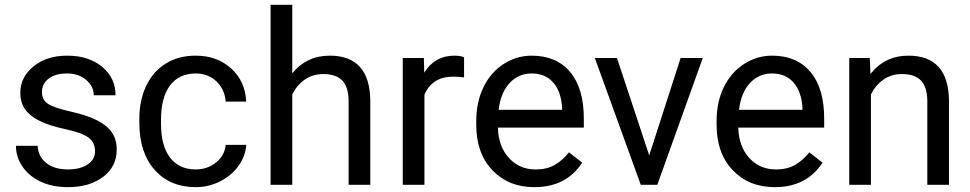

<svg xmlns="http://www.w3.org/2000/svg" viewBox="-20 -770 4042 800"><path d="M376 -140.1Q376 -176.8 348.4 -197Q320.8 -217.3 252.2 -231.9Q183.6 -246.6 143.3 -267.1Q103 -287.6 83.7 -315.9Q64.5 -344.2 64.5 -383.3Q64.5 -448.2 119.4 -493.2Q174.3 -538.1 259.8 -538.1Q349.6 -538.1 405.5 -491.7Q461.4 -445.3 461.4 -373H370.6Q370.6 -410.2 339.1 -437Q307.6 -463.9 259.8 -463.9Q210.4 -463.9 182.6 -442.4Q154.8 -420.9 154.8 -386.2Q154.8 -353.5 180.7 -336.9Q206.5 -320.3 274.2 -305.2Q341.8 -290 383.8 -269Q425.8 -248 446 -218.5Q466.3 -189 466.3 -146.5Q466.3 -75.7 409.7 -33Q353 9.8 262.7 9.8Q199.2 9.8 150.4 -12.7Q101.6 -35.2 74 -75.4Q46.4 -115.7 46.4 -162.6H136.7Q139.2 -117.2 173.1 -90.6Q207 -64 262.7 -64Q314 -64 345 -84.7Q376 -105.5 376 -140.1Z M795.9 -64Q844.2 -64 880.4 -93.3Q916.5 -122.6 920.4 -166.5H1005.9Q1003.4 -121.1 974.6 -80.1Q945.8 -39.1 897.7 -14.6Q849.6 9.8 795.9 9.8Q688 9.8 624.3 -62.3Q560.5 -134.3 560.5 -259.3V-274.4Q560.5 -351.6 588.9 -411.6Q617.2 -471.7 670.2 -504.9Q723.1 -538.1 795.4 -538.1Q884.3 -538.1 943.1 -484.9Q1002 -431.6 1005.9 -346.7H920.4Q916.5 -397.9 881.6 -430.9Q846.7 -463.9 795.4 -463.9Q726.6 -463.9 688.7 -414.3Q650.9 -364.7 650.9 -271V-253.9Q650.9 -162.6 688.5 -113.3Q726.1 -64 795.9 -64Z M1197.8 -464.4Q1257.8 -538.1 1354 -538.1Q1521.5 -538.1 1522.9 -349.1V0H1432.6V-349.6Q1432.1 -406.7 1406.5 -434.1Q1380.9 -461.4 1326.7 -461.4Q1282.7 -461.4 1249.5 -438Q1216.3 -414.6 1197.8 -376.5V0H1107.4V-750H1197.8Z M1913.6 -447.3Q1893.1 -450.7 1869.1 -450.7Q1780.3 -450.7 1748.5 -375V0H1658.2V-528.3H1746.1L1747.6 -467.3Q1792 -538.1 1873.5 -538.1Q1899.9 -538.1 1913.6 -531.2Z M2206.5 9.8Q2099.1 9.8 2031.7 -60.8Q1964.4 -131.3 1964.4 -249.5V-266.1Q1964.4 -344.7 1994.4 -406.5Q2024.4 -468.3 2078.4 -503.2Q2132.3 -538.1 2195.3 -538.1Q2298.3 -538.1 2355.5 -470.2Q2412.6 -402.3 2412.6 -275.9V-238.3H2054.7Q2056.6 -160.2 2100.3 -112.1Q2144 -64 2211.4 -64Q2259.3 -64 2292.5 -83.5Q2325.7 -103 2350.6 -135.3L2405.8 -92.3Q2339.4 9.8 2206.5 9.8ZM2195.3 -463.9Q2140.6 -463.9 2103.5 -424.1Q2066.4 -384.3 2057.6 -312.5H2322.3V-319.3Q2318.4 -388.2 2285.2 -426Q2252 -463.9 2195.3 -463.9Z M2685.1 -122.6 2815.9 -528.3H2908.2L2718.8 0H2649.9L2458.5 -528.3H2550.8Z M3208 9.8Q3100.6 9.8 3033.2 -60.8Q2965.8 -131.3 2965.8 -249.5V-266.1Q2965.8 -344.7 2995.8 -406.5Q3025.9 -468.3 3079.8 -503.2Q3133.8 -538.1 3196.8 -538.1Q3299.8 -538.1 3356.9 -470.2Q3414.1 -402.3 3414.1 -275.9V-238.3H3056.2Q3058.1 -160.2 3101.8 -112.1Q3145.5 -64 3212.9 -64Q3260.7 -64 3293.9 -83.5Q3327.1 -103 3352.1 -135.3L3407.2 -92.3Q3340.8 9.8 3208 9.8ZM3196.8 -463.9Q3142.1 -463.9 3105 -424.1Q3067.9 -384.3 3059.1 -312.5H3323.7V-319.3Q3319.8 -388.2 3286.6 -426Q3253.4 -463.9 3196.8 -463.9Z M3604 -528.3 3606.9 -461.9Q3667.5 -538.1 3765.1 -538.1Q3932.6 -538.1 3934.1 -349.1V0H3843.8V-349.6Q3843.3 -406.7 3817.6 -434.1Q3792 -461.4 3737.8 -461.4Q3693.8 -461.4 3660.6 -438Q3627.4 -414.6 3608.9 -376.5V0H3518.6V-528.3Z"/></svg>

Font: TypoPRO Roboto
Style: Regular
Weight: 400
Designer: Google
Version: Version 2.136; 2016